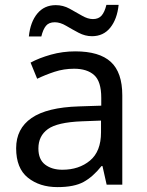

<svg xmlns="http://www.w3.org/2000/svg" viewBox="-20 -755 601 785"><path d="M288 -545Q386 -545 433 -502Q480 -459 480 -365V0H416L399 -76H395Q360 -32 321.5 -11Q283 10 215 10Q142 10 94 -28.5Q46 -67 46 -149Q46 -229 109 -272.5Q172 -316 303 -320L394 -323V-355Q394 -422 365 -448Q336 -474 283 -474Q241 -474 203 -461.5Q165 -449 132 -433L105 -499Q140 -518 188 -531.5Q236 -545 288 -545ZM314 -259Q214 -255 175.5 -227Q137 -199 137 -148Q137 -103 164.5 -82Q192 -61 235 -61Q303 -61 348 -98.5Q393 -136 393 -214V-262ZM98 -606Q104 -665 132.5 -699.5Q161 -734 208 -734Q238 -734 264.5 -719.5Q291 -705 315 -691Q339 -677 360 -677Q383 -677 395.5 -691.5Q408 -706 415 -735H465Q459 -677 431 -642Q403 -607 356 -607Q328 -607 301.5 -621Q275 -635 250.5 -649.5Q226 -664 204 -664Q180 -664 168 -649.5Q156 -635 149 -606Z"/></svg>

Font: Noto Sans Old Turkic
Style: Regular
Weight: 400
Designer: Monotype Design Team
Foundry: Monotype Imaging Inc.
Version: Version 2.003; ttfautohint (v1.8.4.7-5d5b)